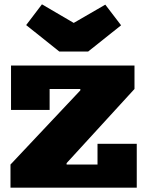

<svg xmlns="http://www.w3.org/2000/svg" viewBox="-20 -868 673 888"><path d="M387.5 -629.5H254.5L101 -752L174 -848L321 -762L467 -846.5L540 -751ZM28.5 -107 351.5 -450V-481.5L602 -456.5L288 -113.5V-79ZM602 -565V-456.5H209.5V-359.5H31V-565ZM431 -203H612.5V0H28.5V-107H431Z"/></svg>

Font: Hepta Slab ExtraBold
Style: Regular
Weight: 800
Designer: Michael LaGattuta
Foundry: Michael LaGattuta
Version: Version 1.102